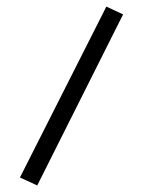

<svg xmlns="http://www.w3.org/2000/svg" viewBox="-20 -358 466 587"><path d="M305.2 -337.9 356.4 -314 93.8 209 41 184.6Z"/></svg>

Font: Vazirmatn RD Light
Style: Regular
Weight: 300
Designer: Saber Rastikerdar
Foundry: Saber Rastikerdar
Version: Version 32.102